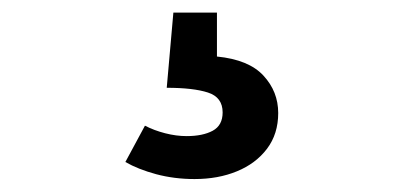

<svg xmlns="http://www.w3.org/2000/svg" viewBox="-20 -36 640 304"><path d="M332.5 142Q332.5 118 309.2 110.5Q286 103 244 103L254.5 -16H323.5V53.5Q374 58.5 397.2 83.8Q420.5 109 420.5 143Q420.5 176 402.8 199.5Q385 223 355.2 235.2Q325.5 247.5 288 247.5Q256 247.5 227.2 239.8Q198.5 232 178.5 220.5L209.5 163Q224 170.5 241.5 175Q259 179.5 275.5 179.5Q301 179.5 316.8 171Q332.5 162.5 332.5 142Z"/></svg>

Font: Fira Code Light Medium
Style: Regular
Weight: 500
Monospace: yes
Version: Version 5.002